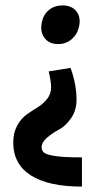

<svg xmlns="http://www.w3.org/2000/svg" viewBox="-20 -490 405 710"><path d="M211 -470Q246 -470 263 -447.5Q280 -425 272 -391Q266 -363 245 -345Q224 -327 195 -327Q161 -327 144 -350.5Q127 -374 135 -409Q141 -437 161.5 -453.5Q182 -470 211 -470ZM283 92V200Q159 200 94 158.5Q29 117 29 37Q29 1 43.5 -25.5Q58 -52 78.5 -66.5Q99 -81 119.5 -93.5Q140 -106 154.5 -124.5Q169 -143 169 -168Q169 -188 160 -226L241 -239Q263 -177 263 -122Q263 -82 243 -53Q223 -24 198.5 -11Q174 2 154 19Q134 36 134 55Q134 68 144.5 75.5Q155 83 188 87.5Q221 92 283 92Z"/></svg>

Font: EauTest
Style: Bold Italic
Weight: 700
Italic angle: -12°
Designer: Christian Thalmann (Catharsis Fonts)
Version: Version 0.001;PS 000.001;hotconv 1.0.88;makeotf.lib2.5.64775